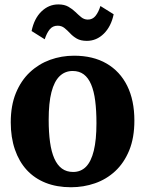

<svg xmlns="http://www.w3.org/2000/svg" viewBox="-20 -816 641 848"><path d="M27.5 -275.5Q27.5 -350 50.2 -405.2Q73 -460.5 112 -497Q151 -533.5 201.2 -551.8Q251.5 -570 307 -570Q391 -570 450.5 -535.5Q510 -501 541.8 -437Q573.5 -373 573.5 -283.5Q573.5 -207.5 550.8 -152Q528 -96.5 489 -60.2Q450 -24 399.5 -6.5Q349 11 293.5 11Q231 11 181.8 -8.5Q132.5 -28 98.2 -65.2Q64 -102.5 45.8 -155.8Q27.5 -209 27.5 -275.5ZM303 -56.5Q337 -56.5 359.8 -79.5Q382.5 -102.5 394.2 -150.2Q406 -198 406 -272Q406 -327.5 400.5 -370.5Q395 -413.5 382.5 -443Q370 -472.5 350 -487.5Q330 -502.5 301 -502.5Q267 -502.5 243.2 -479.5Q219.5 -456.5 207.2 -409Q195 -361.5 195 -287Q195 -231 201 -188Q207 -145 220 -115.8Q233 -86.5 253.5 -71.5Q274 -56.5 303 -56.5ZM119.5 -679Q131 -734.5 163.2 -765.5Q195.5 -796.5 237.5 -796.5Q264.5 -796.5 282.2 -786.2Q300 -776 313.2 -763Q326.5 -750 338.8 -740Q351 -730 367 -729.5Q388.5 -729 402 -746Q415.5 -763 423.5 -789.5L482 -753Q471 -699.5 438.8 -667.5Q406.5 -635.5 363.5 -635.5Q336.5 -635.5 319.2 -645.5Q302 -655.5 289.8 -668.8Q277.5 -682 264.8 -692.2Q252 -702.5 234.5 -702.5Q212.5 -702.5 199.2 -685.8Q186 -669 177.5 -642.5Z"/></svg>

Font: Merriweather ExtraBold
Style: Regular
Weight: 800
Version: Version 2.100